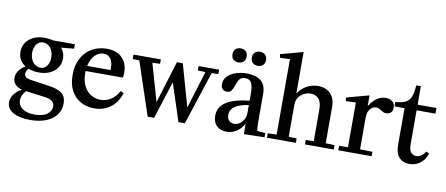

<svg xmlns="http://www.w3.org/2000/svg" viewBox="-83 -1151 3965 1707"><g transform="rotate(10 1900.0 -298.0)"><path d="M257 -263Q293 -263 315 -293Q337 -323 337 -369Q337 -423 309 -456Q281 -489 243 -489Q207 -489 184.5 -458.5Q162 -428 162 -382Q162 -329 190 -296Q218 -263 257 -263ZM129 -42Q89 -53 67.5 -76.5Q46 -100 46 -135Q46 -203 125 -252Q58 -294 58 -372Q58 -443 111 -487.5Q164 -532 250 -532Q290 -532 324 -522H523V-482L409 -471L408 -469Q441 -434 441 -378Q441 -331 417 -295Q393 -259 350 -239Q307 -219 251 -219Q199 -219 156 -236Q133 -213 133 -188Q133 -150 190 -142L349 -119Q435 -108 475.5 -78.5Q516 -49 516 15Q516 72 484.5 116Q453 160 392 185Q331 210 247 210Q151 210 93.5 178Q36 146 36 87Q36 47 61.5 13.5Q87 -20 129 -42ZM278 156Q352 156 390.5 127Q429 98 429 57Q429 -2 343 -13L168 -36Q128 7 128 53Q128 98 167 127Q206 156 278 156Z M833 -75Q883 -75 926 -103Q969 -131 996 -182H998L1026 -168Q992 -73 929.5 -31.5Q867 10 790 10Q725 10 670.5 -18.5Q616 -47 583 -105.5Q550 -164 550 -251Q550 -338 584.5 -402Q619 -466 678.5 -499Q738 -532 811 -532Q901 -532 950 -482Q999 -432 999 -348Q999 -330 995 -306L993 -304H658V-286Q658 -215 683 -167.5Q708 -120 748 -97.5Q788 -75 833 -75ZM874 -351Q875 -358 875 -373Q875 -425 852.5 -454.5Q830 -484 790 -484Q745 -484 711 -448.5Q677 -413 664 -351Z M1052 -522H1299V-482L1230 -480L1326 -145H1328L1444 -522H1497L1604 -145H1606L1709 -480L1640 -482V-522H1825V-482L1765 -480L1608 0H1550L1440 -336H1438L1330 0H1272L1112 -480L1052 -482Z M1906 -218Q1971 -280 2140 -297V-361Q2140 -423 2125 -455.5Q2110 -488 2068 -488Q2033 -488 2018 -468.5Q2003 -449 1990 -410Q1979 -376 1966 -358.5Q1953 -341 1926 -341Q1901 -341 1886.5 -357Q1872 -373 1872 -401Q1872 -441 1900.5 -471Q1929 -501 1976 -516.5Q2023 -532 2077 -532Q2154 -532 2201 -496Q2248 -460 2248 -375V-126Q2248 -73 2254 -44L2327 -38V0L2142 4L2140 -87H2138Q2117 -44 2076 -17Q2035 10 1984 10Q1930 10 1896 -22Q1862 -54 1862 -113Q1862 -177 1906 -218ZM2040 -71Q2065 -71 2088 -86Q2111 -101 2125.5 -127.5Q2140 -154 2140 -187V-258Q1975 -235 1975 -141Q1975 -108 1993 -89.5Q2011 -71 2040 -71ZM1918 -678Q1918 -709 1936 -725.5Q1954 -742 1982 -742Q2010 -742 2028 -725.5Q2046 -709 2046 -678Q2046 -648 2028 -631.5Q2010 -615 1982 -615Q1954 -615 1936 -631.5Q1918 -648 1918 -678ZM2157 -742Q2184 -742 2202.5 -725.5Q2221 -709 2221 -678Q2221 -648 2202.5 -631.5Q2184 -615 2157 -615Q2129 -615 2111 -631.5Q2093 -648 2093 -678Q2093 -709 2111 -725.5Q2129 -742 2157 -742Z M2538 -42 2610 -40V0H2349V-40L2429 -42V-722L2427 -724L2340 -720L2334 -752L2534 -806L2538 -804V-435H2540Q2567 -478 2614.5 -505Q2662 -532 2719 -532Q2788 -532 2830 -490Q2872 -448 2872 -367V-42L2952 -40V0H2692V-40L2764 -42V-328Q2764 -397 2736 -425.5Q2708 -454 2666 -454Q2614 -454 2576 -420Q2538 -386 2538 -331Z M3182 -42 3294 -40V0H2993V-40L3073 -42V-444L3071 -446L2984 -442L2978 -474L3178 -528L3182 -526V-435H3184Q3246 -532 3328 -532Q3364 -532 3388 -514Q3412 -496 3412 -459Q3412 -426 3394.5 -412Q3377 -398 3354 -398Q3340 -398 3329 -403Q3318 -408 3305 -417Q3291 -426 3281.5 -430Q3272 -434 3260 -434Q3229 -434 3205.5 -407Q3182 -380 3182 -324Z M3417 -512 3435 -513Q3488 -518 3516.5 -536Q3545 -554 3558 -589.5Q3571 -625 3576 -689H3617V-522H3787V-471H3617V-161Q3617 -114 3635.5 -92Q3654 -70 3683 -70Q3732 -70 3765 -124H3767L3794 -111Q3771 -49 3729.5 -19.5Q3688 10 3636 10Q3576 10 3542 -28Q3508 -66 3508 -144V-471H3418Z"/></g></svg>

Font: Minipax
Style: Bold
Weight: 500
Designer: Raphaël Ronot, Igor Stepanchenko (Cyrillic)
Foundry: steppetype
Version: Version 1.002